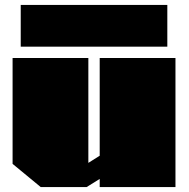

<svg xmlns="http://www.w3.org/2000/svg" viewBox="-20 -758 764 778"><path d="M64 -569V-738H658V-569ZM145 0 31 -94V-523H338V-98L384 -127V-523H691V0H384V-33L331 0Z"/></svg>

Font: Tomorrow Black
Style: Regular
Weight: 900
Designer: Tony de Marco, Monica Rizzolli
Foundry: Just in Type
Version: Version 2.002